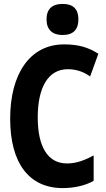

<svg xmlns="http://www.w3.org/2000/svg" viewBox="-20 -952 540 982"><path d="M300 -773C356 -773 381 -802 381 -853C381 -905 355 -932 300 -932C246 -932 218 -905 218 -853C218 -800 248 -773 300 -773ZM301 10C358 10 414 -2 459 -27V-157C416 -134 373 -116 323 -116C225 -116 173 -200 173 -352C173 -501 224 -598 327 -598C364 -598 404 -588 441 -561L483 -677C433 -709 383 -725 308 -725C132 -725 32 -573 32 -345C32 -121 126 10 301 10Z"/></svg>

Font: Noto Sans Mono ExtraCondensed ExtraBold
Style: Regular
Weight: 800
Width: 2
Designer: Monotype Design Team
Foundry: Monotype Imaging Inc.
Version: Version 2.014